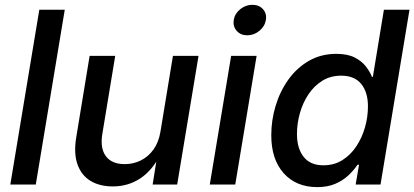

<svg xmlns="http://www.w3.org/2000/svg" viewBox="-20 -768 1724 799"><path d="M249.5 -727.5 128.9 0H22.9L143.6 -727.5Z M449.7 7.8Q395 7.8 356.9 -15.1Q318.8 -38.1 302.5 -84Q286.1 -129.9 297.4 -197.3L353 -535.6H459.5L405.8 -210.4Q396 -150.9 420.7 -117.9Q445.3 -85 499 -85Q534.7 -85 565.9 -100.3Q597.2 -115.7 618.9 -146Q640.6 -176.3 647.9 -221.2L699.7 -535.6H806.2L717.3 0H615.2L636.2 -131.8H651.4Q615.2 -59.6 564.2 -25.9Q513.2 7.8 449.7 7.8Z M853 0 941.9 -535.6H1047.9L959 0ZM1008.8 -621.1Q981.4 -621.1 965.1 -639.6Q948.7 -658.2 952.6 -684.6Q957 -711.4 979.7 -729.7Q1002.4 -748 1030.3 -748Q1058.1 -748 1074.5 -729.7Q1090.8 -711.4 1086.4 -684.6Q1082 -658.2 1059.3 -639.6Q1036.6 -621.1 1008.8 -621.1Z M1300.3 10.7Q1212.4 10.7 1160.6 -47.1Q1108.9 -105 1108.9 -205.1Q1108.9 -268.1 1127.2 -328.4Q1145.5 -388.7 1180.4 -437.3Q1215.3 -485.8 1265.6 -514.9Q1315.9 -543.9 1379.9 -543.9Q1426.3 -543.9 1455.8 -528.8Q1485.4 -513.7 1502.4 -491.7Q1519.5 -469.7 1527.8 -448.2H1531.7L1577.6 -727.5H1684.1L1563.5 0H1460L1474.1 -82.5H1467.8Q1452.1 -59.1 1429.4 -37.8Q1406.7 -16.6 1374.8 -2.9Q1342.8 10.7 1300.3 10.7ZM1325.7 -80.1Q1370.6 -80.1 1405 -101.8Q1439.5 -123.5 1463.1 -159.4Q1486.8 -195.3 1499 -238.5Q1511.2 -281.7 1511.2 -325.2Q1511.2 -384.3 1483.2 -418.7Q1455.1 -453.1 1399.9 -453.1Q1355 -453.1 1320.8 -431.6Q1286.6 -410.2 1263.2 -374.8Q1239.7 -339.4 1227.8 -296.4Q1215.8 -253.4 1215.8 -210Q1215.8 -150.4 1243.7 -115.2Q1271.5 -80.1 1325.7 -80.1Z"/></svg>

Font: Inter 20pt Medium
Style: Italic
Weight: 500
Italic angle: -9.3988°
Version: Version 4.001;git-66647c0bb